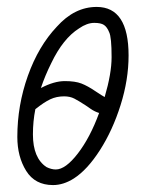

<svg xmlns="http://www.w3.org/2000/svg" viewBox="-20 -525 421 554"><path d="M351 -365Q351 -295 328 -222Q305 -149 268.5 -92Q232 -35 193 -10Q163 9 133 9Q81 9 55.5 -32Q30 -73 30 -130Q30 -221 60.5 -306.5Q91 -392 144 -448Q195 -505 259 -505Q351 -505 351 -365ZM128 -343Q110 -307 98 -271Q136 -291 167 -291Q197 -291 215 -284Q233 -277 255 -262Q276 -248 282 -245Q302 -313 302 -360Q302 -418 295 -432Q289 -447 280 -453Q271 -459 252 -459Q231 -459 208 -443Q162 -414 128 -343ZM266 -199Q253 -203 241.5 -211Q230 -219 227 -221Q207 -234 194.5 -240.5Q182 -247 165 -247Q143 -247 125 -238.5Q107 -230 82 -210Q75 -175 75 -137Q75 -69 114 -43Q128 -36 141 -36Q169 -36 204.5 -82Q240 -128 266 -199Z"/></svg>

Font: Bad Script
Style: Regular
Weight: 400
Italic angle: -10°
Designer: Roman Shchyukin (Gaslight Type Foundry), Cyreal (Charset Expansion)
Foundry: Gaslight
Version: Version 2.000